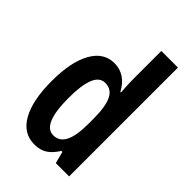

<svg xmlns="http://www.w3.org/2000/svg" viewBox="-229 -849 948 948"><g transform="rotate(45 245.5 -375.0)"><path d="M199 10Q121 10 79.5 -64Q38 -138 38 -272Q38 -406 79.5 -480Q121 -554 195 -554Q273 -554 316 -474H320Q318 -503 317 -524.5Q316 -546 316 -562V-760H432V0H339L323 -62H316Q293 -25 266 -7.5Q239 10 199 10ZM233 -88Q275 -88 295.5 -128Q316 -168 316 -253V-284Q316 -371 296 -412Q276 -453 232 -453Q193 -453 174.5 -407Q156 -361 156 -273Q156 -88 233 -88Z"/></g></svg>

Font: Noto Sans Bengali ExtraCondensed SemiBold
Style: Regular
Weight: 600
Width: 2
Designer: Joana Ranito - Universal Thirst; Jelle Bosma - Monotype Design Team
Foundry: Universal Thirst ehf.
Version: Version 3.000; ttfautohint (v1.8.4.7-5d5b)